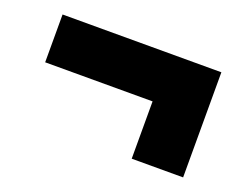

<svg xmlns="http://www.w3.org/2000/svg" viewBox="-63 -541 706 551"><g transform="rotate(20 290.0 -265.5)"><path d="M532 -426V-105H375V-280H47V-426Z"/></g></svg>

Font: Prodigy Sans ExtraBold
Style: Regular
Weight: 800
Designer: Wei Huang
Foundry: Wei Huang
Version: Version 1.003; ttfautohint (v1.8.3)